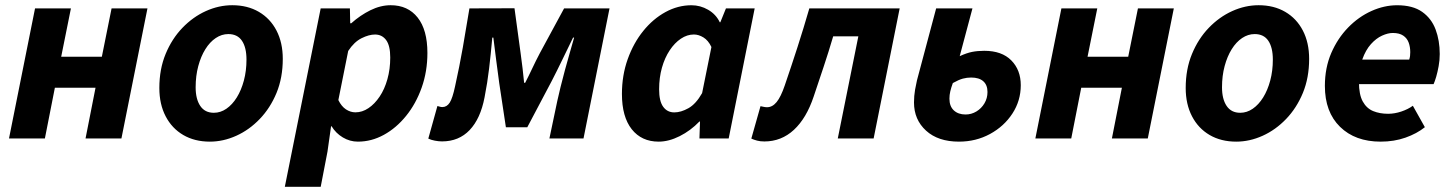

<svg xmlns="http://www.w3.org/2000/svg" viewBox="-20 -528 5538 732"><path d="M14.3 0 113.6 -496.1H250.4L213.3 -311.8H368.3L405.4 -496.1H542.2L442.9 0H306.1L344.2 -193.5H189.2L151.1 0Z M780.1 12Q722.1 12 678.7 -13.3Q635.4 -38.6 611.5 -84.7Q587.5 -130.8 587.5 -192.5Q587.5 -264.4 611.4 -322.2Q635.3 -380.1 675.3 -421.7Q715.4 -463.4 764.9 -485.8Q814.4 -508.1 865.5 -508.1Q923.6 -508.1 966.9 -482.8Q1010.3 -457.5 1034.2 -411.4Q1058.1 -365.3 1058.1 -303.6Q1058.1 -231.7 1034.3 -173.9Q1010.4 -116.1 970.3 -74.4Q930.3 -32.7 880.8 -10.4Q831.2 12 780.1 12ZM795.3 -98Q820.7 -98 843.2 -113.5Q865.7 -129 882.8 -156.5Q899.9 -184 909.8 -221Q919.7 -258 919.7 -300.9Q919.7 -346.9 902.5 -372.5Q885.3 -398.1 850.4 -398.1Q825.2 -398.1 802.6 -383Q780 -367.9 762.9 -340.4Q745.8 -313 735.9 -276Q725.9 -239 725.9 -195.2Q725.9 -150.3 743.5 -124.2Q761.1 -98 795.3 -98Z M1065.9 184.1 1202.6 -496.1H1314L1315.2 -439.3H1319.2Q1353.2 -469.7 1392 -488.9Q1430.9 -508.1 1469.5 -508.1Q1535 -508.1 1572.2 -461.2Q1609.5 -414.2 1609.5 -326.2Q1609.5 -255.6 1587.6 -193.9Q1565.7 -132.3 1528.2 -86.1Q1490.7 -39.8 1443.4 -13.9Q1396.2 12 1344.6 12Q1313.9 12 1287.1 -4Q1260.3 -20 1244.2 -46.6H1242.2L1228.5 50.2L1202.7 184.1ZM1335 -99.7Q1361.1 -99.7 1384.8 -115.7Q1408.6 -131.7 1427.4 -159.8Q1446.3 -187.9 1457 -226.2Q1467.8 -264.4 1467.8 -308.7Q1467.8 -354.2 1452.1 -375.3Q1436.4 -396.4 1409.8 -396.4Q1386.8 -396.4 1358.4 -382.3Q1330.1 -368.2 1307.5 -333.7L1270 -146.5Q1281.7 -122.4 1299 -111Q1316.3 -99.7 1335 -99.7Z M1665.4 11.1Q1652.4 11.1 1637.9 8.3Q1623.4 5.6 1612.9 0.4L1647.6 -123.8Q1652.6 -122.8 1656.8 -121.3Q1661 -119.8 1666.5 -119.8Q1683.7 -119.8 1694.6 -136.8Q1705.4 -153.8 1714.9 -198.6Q1731.6 -273.7 1744.5 -347Q1757.3 -420.4 1769.7 -496L1941.5 -496.5L1964.8 -325.6Q1969.2 -295.6 1972.3 -267.4Q1975.4 -239.2 1978.2 -212.3H1982.2Q1996.1 -239.2 2009.2 -267.2Q2022.3 -295.2 2038.3 -325.6L2130.6 -496H2303.8L2204.6 0H2074.6L2104.8 -143.7Q2109.4 -164.9 2117 -195.8Q2124.6 -226.8 2134 -261.5Q2143.4 -296.2 2152.8 -328.5Q2162.2 -360.9 2168.8 -384.6H2164.8Q2145.8 -345.8 2124.3 -301.2Q2102.8 -256.7 2083.3 -218.9L1990.3 -42.9H1908.7L1883.4 -210.6Q1877.4 -252.6 1871.9 -297.4Q1866.3 -342.2 1860.9 -384.6H1856.9Q1851 -319.6 1844.7 -266.6Q1838.5 -213.7 1827.3 -156.5Q1811.8 -75.6 1770.6 -32.2Q1729.3 11.1 1665.4 11.1Z M2491.1 12Q2426 12 2388.5 -35.3Q2351.1 -82.7 2351.1 -169.8Q2351.1 -240.8 2373.1 -302.4Q2395.1 -363.9 2432.4 -410Q2469.6 -456 2517.1 -482Q2564.6 -508 2616.2 -508Q2650 -508 2679.9 -490.7Q2709.8 -473.3 2724.2 -443H2726.2L2747.7 -496H2857.2L2758.1 0H2646.6L2648.8 -64.6H2646.4Q2612.9 -29.8 2571.3 -8.9Q2529.7 12 2491.1 12ZM2550.8 -99.5Q2576 -99.5 2604.5 -115.4Q2633 -131.2 2656.8 -173L2692.3 -348.8Q2680.2 -374.1 2661.9 -385.3Q2643.5 -396.5 2625.6 -396.5Q2599.6 -396.5 2575.9 -380.5Q2552.1 -364.6 2533.3 -336.3Q2514.4 -308 2503.6 -269.9Q2492.9 -231.8 2492.9 -187.6Q2492.9 -142 2508.5 -120.8Q2524 -99.5 2550.8 -99.5Z M2894.1 11.3Q2878.4 11.3 2866.4 8.1Q2854.5 5 2844.4 0.4L2879.4 -123.2Q2885.1 -122.2 2891.3 -120.7Q2897.5 -119.2 2904.4 -119.2Q2924.8 -119.2 2940.9 -138.9Q2957 -158.6 2971.8 -202Q2996.8 -275.1 3020.4 -348.1Q3043.9 -421 3065.6 -496.1H3410L3310.7 0H3174L3252.4 -389.4H3156.5Q3139.1 -330.3 3120.3 -273.9Q3101.6 -217.5 3082.2 -160.1Q3054.7 -77.5 3006.9 -33.1Q2959 11.3 2894.1 11.3Z M3636 12Q3556.5 12 3510.6 -29.9Q3464.6 -71.8 3464.6 -137.4Q3464.6 -162.4 3468.7 -186Q3472.9 -209.6 3475.9 -221.6L3549.1 -496.1H3687.5L3638.9 -313.9Q3665.6 -326.1 3686.4 -330.2Q3707.3 -334.3 3732.5 -334.3Q3799.6 -334.3 3835.6 -297.7Q3871.7 -261.1 3871.7 -203.1Q3871.7 -144 3839.8 -95.1Q3807.9 -46.2 3754.3 -17.1Q3700.6 12 3636 12ZM3661.2 -91.5Q3683.4 -91.5 3702.5 -103Q3721.6 -114.5 3733.2 -134Q3744.8 -153.5 3744.8 -177.3Q3744.8 -204 3728.8 -218.2Q3712.8 -232.4 3682.5 -232.4Q3666.4 -232.4 3651 -228.3Q3635.6 -224.2 3612.7 -211.4Q3606.2 -193.6 3603 -179.9Q3599.7 -166.2 3599.7 -151.7Q3599.7 -122.8 3616.5 -107.1Q3633.3 -91.5 3661.2 -91.5Z M3927.3 0 4026.6 -496.1H4163.4L4126.3 -311.8H4281.3L4318.4 -496.1H4455.2L4355.9 0H4219.1L4257.2 -193.5H4102.2L4064.1 0Z M4693.1 12Q4635.1 12 4591.7 -13.3Q4548.4 -38.6 4524.5 -84.7Q4500.5 -130.8 4500.5 -192.5Q4500.5 -264.4 4524.4 -322.2Q4548.3 -380.1 4588.3 -421.7Q4628.4 -463.4 4677.9 -485.8Q4727.4 -508.1 4778.5 -508.1Q4836.6 -508.1 4879.9 -482.8Q4923.3 -457.5 4947.2 -411.4Q4971.1 -365.3 4971.1 -303.6Q4971.1 -231.7 4947.3 -173.9Q4923.4 -116.1 4883.3 -74.4Q4843.3 -32.7 4793.8 -10.4Q4744.2 12 4693.1 12ZM4708.3 -98Q4733.7 -98 4756.2 -113.5Q4778.7 -129 4795.8 -156.5Q4812.9 -184 4822.8 -221Q4832.7 -258 4832.7 -300.9Q4832.7 -346.9 4815.5 -372.5Q4798.3 -398.1 4763.4 -398.1Q4738.2 -398.1 4715.6 -383Q4693 -367.9 4675.9 -340.4Q4658.8 -313 4648.9 -276Q4638.9 -239 4638.9 -195.2Q4638.9 -150.3 4656.5 -124.2Q4674.1 -98 4708.3 -98Z M5243.6 12Q5146.7 12 5088.9 -44.5Q5031.1 -100.9 5031.1 -200.5Q5031.1 -269.5 5055.4 -325.8Q5079.8 -382 5119.7 -423Q5159.6 -464 5208.5 -486Q5257.4 -508 5306.5 -508Q5366.2 -508 5401.8 -482.9Q5437.4 -457.8 5453.2 -415.7Q5469 -373.6 5469 -322Q5469 -298.3 5464.8 -275.7Q5460.7 -253.2 5455.4 -235Q5450 -216.9 5445.6 -207.3H5132.6L5143.3 -300.7H5352.6Q5355 -308.4 5355.8 -314.6Q5356.6 -320.8 5356.6 -329.1Q5356.6 -349.2 5350.5 -365.8Q5344.4 -382.4 5329.7 -392.3Q5315 -402.3 5290 -402.3Q5271.4 -402.3 5249 -392.1Q5226.6 -381.9 5206.7 -359.8Q5186.7 -337.6 5173.9 -301.9Q5161 -266.2 5161 -215.1Q5161 -167.5 5175.5 -141.2Q5190 -114.9 5215.1 -104.5Q5240.2 -94.2 5272.3 -94.2Q5296.8 -94.2 5322.6 -102.8Q5348.3 -111.5 5366.5 -124.8L5412.3 -43.1Q5381.8 -18.6 5338.5 -3.3Q5295.3 12 5243.6 12Z"/></svg>

Font: Source Sans 3 VF
Style: Italic
Weight: 200
Italic angle: -11°
Designer: Paul D. Hunt
Foundry: Adobe Systems Incorporated
Version: Version 3.042;hotconv 1.0.118;makeotfexe 2.5.65603